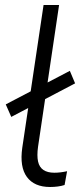

<svg xmlns="http://www.w3.org/2000/svg" viewBox="-20 -739 326 767"><path d="M180 8Q117 8 87.5 -32Q58 -72 69 -149L154 -719H216L132 -153Q127 -117 132 -94Q137 -71 153.5 -60Q170 -49 197 -49Q209 -49 221.5 -50.5Q234 -52 248 -55L238 0Q226 4 211 6Q196 8 180 8ZM25 -272 3 -322 259 -456 280 -406Z"/></svg>

Font: Nunitoga
Style: Light Italic
Weight: 300
Italic angle: -9°
Designer: Vernon Adams
Foundry: Vernon Adams
Version: Version 1.0